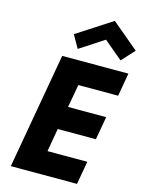

<svg xmlns="http://www.w3.org/2000/svg" viewBox="-231 -1856 1489 1984"><g transform="rotate(15 514.0 -864.0)"><path d="M366 -1486 444 -1349 702 -1517 902 -1349 1028 -1486 740 -1728ZM1016 -1238H308L90 0H798L842 -248H416L459 -496H867L911 -744H503L547 -990H973Z"/></g></svg>

Font: Hussar Dziwak
Style: Kur
Weight: 400
Version: Version 1.022